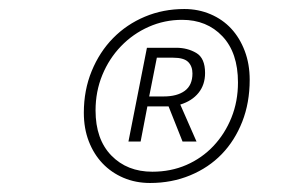

<svg xmlns="http://www.w3.org/2000/svg" viewBox="-20 -732 640 426"><path d="M313 -326Q281 -326 254 -337.5Q227 -349 207.5 -369.5Q188 -390 177 -418.5Q166 -447 166 -482Q166 -532 183.5 -574.5Q201 -617 231 -647.5Q261 -678 301.5 -695Q342 -712 389 -712Q420 -712 447 -700.5Q474 -689 493 -668.5Q512 -648 523 -619Q534 -590 534 -555Q534 -504 517.5 -462Q501 -420 472 -390Q443 -360 402 -343Q361 -326 313 -326ZM318 -351Q359 -351 393.5 -366Q428 -381 453.5 -408Q479 -435 493.5 -471Q508 -507 508 -549Q508 -615 473.5 -651.5Q439 -688 384 -688Q345 -688 310 -672.5Q275 -657 248.5 -629.5Q222 -602 207 -565.5Q192 -529 192 -487Q192 -423 227 -387Q262 -351 318 -351ZM364 -604H328L311 -518H343Q373 -518 390 -530.5Q407 -543 407 -569Q407 -585 397.5 -594.5Q388 -604 364 -604ZM265 -418 306 -626H371Q396 -626 415.5 -614.5Q435 -603 435 -570Q435 -544 420.5 -526Q406 -508 380 -500L416 -418H385L354 -496H346H307L292 -418Z"/></svg>

Font: Source Code Pro ExtraLight
Style: Italic
Weight: 200
Italic angle: -11°
Monospace: yes
Designer: Paul D. Hunt, Teo Tuominen
Foundry: Adobe Systems Incorporated
Version: Version 1.050;PS 1.000;hotconv 16.6.51;makeotf.lib2.5.65220